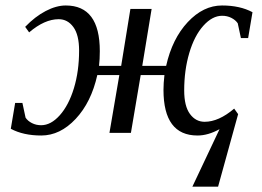

<svg xmlns="http://www.w3.org/2000/svg" viewBox="-20 -492 970 711"><path d="M73.2 -392.6Q109.9 -430.7 149.2 -451.2Q188.5 -471.7 223.6 -471.7Q349.6 -471.7 349.6 -302.7Q349.6 -272.5 346.7 -248H428.7L462.9 -459H541.5L506.8 -248H595.2Q617.7 -348.6 675.3 -410.2Q732.9 -471.7 802.2 -471.7Q868.7 -471.7 915 -446.8L898.9 -351.1H872.1L860.4 -405.8Q852.1 -418 836.7 -425.8Q821.3 -433.6 802.7 -433.6Q766.1 -433.6 732.9 -396.5Q699.7 -359.4 680.9 -295.7Q662.1 -231.9 662.1 -157.2Q662.1 -99.1 683.3 -70.1Q704.6 -41 737.8 -41Q790 -41 847.2 -89.8L861.8 -69.3L787.6 199.2H692.4L793 -13.7Q750.5 9.8 711.4 9.8Q585.4 9.8 585.4 -159.2Q585.4 -184.1 588.9 -213.9H501L464.8 0H385.3L421.9 -213.9H340.3Q317.9 -113.3 260.3 -51.8Q202.6 9.8 132.8 9.8Q66.4 9.8 20 -15.1L36.1 -110.8H63L74.7 -56.2Q83 -43.9 98.4 -36.1Q113.8 -28.3 132.3 -28.3Q168.5 -28.3 201.4 -65.2Q234.4 -102.1 253.7 -165.3Q272.9 -228.5 272.9 -304.7Q272.9 -362.8 251.7 -391.8Q230.5 -420.9 197.3 -420.9Q145 -420.9 87.9 -372.1Z"/></svg>

Font: Liberation Serif
Style: Italic
Weight: 400
Italic angle: -16.333°
Designer: Steve Matteson
Foundry: Ascender Corporation
Version: Version 2.1.5